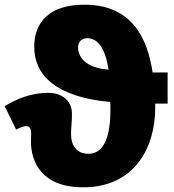

<svg xmlns="http://www.w3.org/2000/svg" viewBox="-22 -789 744 819"><path d="M338 -769C182 -769 124 -688 124 -589C124 -469 216 -375 448 -354C449 -346 449 -327 449 -320C449 -181 408 -133 356 -133C305 -133 281 -167 281 -218C281 -242 285 -269 285 -303C285 -364 237 -393 184 -393C109 -393 47 -366 -2 -336L47 -236C57 -242 77 -251 90 -251C106 -251 111 -238 111 -218C111 -209 110 -198 110 -185C110 -102 153 10 332 10C557 10 640 -166 640 -327V-347H693V-480H629C606 -633 536 -769 338 -769ZM351 -626C396 -626 428 -580 441 -492C343 -499 311 -546 311 -587C311 -609 325 -626 351 -626Z"/></svg>

Font: Noto Sans UI Black
Style: Regular
Weight: 900
Designer: Monotype Design Team
Foundry: Monotype Imaging Inc.
Version: Version 1.901